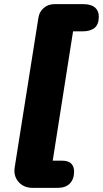

<svg xmlns="http://www.w3.org/2000/svg" viewBox="-20 -725 496 925"><path d="M137 180Q94 180 69 151Q44 122 51 80L165 -639Q169 -668 190.5 -686.5Q212 -705 242 -705H381Q419 -705 437.5 -689Q456 -673 456 -645Q456 -607 435.5 -590.5Q415 -574 379 -574H332L234 49H278Q310 49 323.5 63.5Q337 78 337 101Q337 138 316.5 159Q296 180 259 180Z"/></svg>

Font: Nunito Black
Style: Italic
Weight: 900
Italic angle: -9°
Designer: Vernon Adams
Foundry: Vernon Adams
Version: Version 3.601; ttfautohint (v1.8.2.53-6de2)